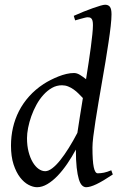

<svg xmlns="http://www.w3.org/2000/svg" viewBox="-20 -762 513 802"><path d="M303.2 -207Q307.6 -236.3 313.5 -273.7Q319.3 -311 326.2 -352.5Q317.9 -361.3 308.3 -370.8Q298.8 -380.4 287.8 -388.2Q276.9 -396 264.6 -400.9Q252.4 -405.8 238.8 -405.8Q216.3 -405.8 197 -394.8Q177.7 -383.8 161.4 -365.7Q145 -347.7 132.3 -324.5Q119.6 -301.3 110.8 -276.6Q102.1 -252 97.4 -228Q92.8 -204.1 92.8 -185.1Q92.8 -153.3 99.4 -127.9Q106 -102.5 116.7 -84.5Q127.4 -66.4 141.1 -56.6Q154.8 -46.9 168.9 -46.9Q182.1 -46.9 198.2 -59.1Q214.4 -71.3 231.7 -93Q249 -114.7 267.3 -144Q285.6 -173.3 303.2 -207ZM451.2 -33.2Q409.7 -5.4 383.1 7.3Q356.4 20 339.8 20Q330.6 20 322.8 12.5Q314.9 4.9 309.3 -13.4Q303.7 -31.7 300.3 -62Q296.9 -92.3 296.9 -137.2Q280.3 -106.4 261 -78.1Q241.7 -49.8 220.7 -27.8Q199.7 -5.9 177.7 7.1Q155.8 20 134.8 20Q118.2 20 99.1 10Q80.1 0 63.7 -21.2Q47.4 -42.5 36.6 -75.4Q25.9 -108.4 25.9 -153.8Q25.9 -192.4 34.2 -228.8Q42.5 -265.1 59.3 -298.1Q76.2 -331.1 101.8 -359.6Q127.4 -388.2 162.1 -411.1Q175.8 -419.9 191.7 -428Q207.5 -436 224.1 -442.6Q240.7 -449.2 257.3 -453.1Q273.9 -457 289.1 -457Q301.3 -457 314 -449.2Q326.7 -441.4 339.4 -431.2Q345.2 -466.8 350.3 -501Q355.5 -535.2 359.4 -564.7Q363.3 -594.2 365.7 -618.2Q368.2 -642.1 368.2 -657.2Q368.2 -668.5 366.5 -675Q364.7 -681.6 361.6 -684.8Q358.4 -688 354.5 -689Q350.6 -689.9 346.2 -689.9Q341.8 -689.9 333.3 -687.7Q324.7 -685.5 315.9 -683.1Q305.7 -680.2 293.9 -676.8L288.1 -695.8Q308.6 -705.1 329.3 -713.4Q350.1 -721.7 367.9 -728Q385.7 -734.4 399.4 -738.3Q413.1 -742.2 418.9 -742.2Q432.6 -742.2 439.2 -733.4Q445.8 -724.6 445.8 -702.1Q445.8 -683.1 442.4 -652.8Q439 -622.6 433.3 -585Q427.7 -547.4 420.7 -504.9Q413.6 -462.4 406 -419.2Q398.4 -376 391.4 -334Q384.3 -292 378.7 -255.9Q373 -219.7 369.6 -191.2Q366.2 -162.6 366.2 -146Q366.2 -89.4 371.6 -63.7Q377 -38.1 388.2 -38.1Q400.9 -38.1 414.3 -40.8Q427.7 -43.5 444.8 -50.8Z"/></svg>

Font: Gentium Plus Am
Style: Italic
Weight: 400
Italic angle: -8°
Designer: J. Victor Gaultney, Annie Olsen, Iska Routamaa, Becca Hirsbrunner
Foundry: SIL International
Version: Version 5.000